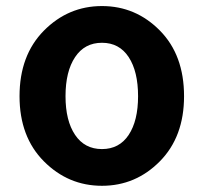

<svg xmlns="http://www.w3.org/2000/svg" viewBox="-20 -594 666 628"><path d="M43.9 -279.3Q43.9 -413.1 123.5 -493.7Q203.1 -574.2 313.5 -574.2Q423.8 -574.2 502.9 -494.1Q582 -414.1 582 -279.3Q582 -146.5 502.9 -66.4Q423.8 13.7 313.5 13.7Q203.1 13.7 123.5 -66.4Q43.9 -146.5 43.9 -279.3ZM431.6 -279.3Q431.6 -360.4 400.9 -407.2Q370.1 -454.1 313.5 -454.1Q256.8 -454.1 225.6 -407.2Q194.3 -360.4 194.3 -279.3Q194.3 -199.2 225.6 -152.8Q256.8 -106.4 313.5 -106.4Q370.1 -106.4 400.9 -152.8Q431.6 -199.2 431.6 -279.3Z"/></svg>

Font: Nasu
Style: Bold
Weight: 700
Designer: Ryoko NISHIZUKA (kana &amp; ideographs); Paul D. Hunt (Latin, Greek &amp; Cyrillic); Wenlong ZHANG (bopomofo); Sandoll C
Version: Version 2014.1215